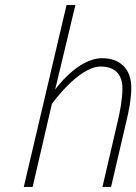

<svg xmlns="http://www.w3.org/2000/svg" viewBox="-20 -739 539 759"><path d="M185 -328C185 -328 290 -476 378 -476C435 -476 464 -444 464 -390C464 -348 454 -295 445 -258L385 0H419L479 -257C489 -299 499 -347 499 -393C499 -465 456 -509 384 -509C286 -509 198 -385 198 -385L278 -719H243L74 0H109Z"/></svg>

Font: RazerF5 Thin
Style: Italic
Weight: 250
Foundry: Razer Inc.
Version: Version 2